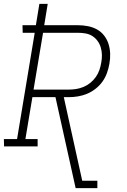

<svg xmlns="http://www.w3.org/2000/svg" viewBox="-36 -755 656 990"><path d="M354 215 250 -254H131L95 -38H158V0H-15L-16 -38H52L143 -586H81L80 -625H149L167 -735H210L192 -625H366Q392 -625 417.5 -620Q443 -615 464.5 -603Q486 -591 501 -571.5Q516 -552 523.5 -528.5Q531 -505 532 -478.5Q533 -452 528 -426Q524 -402 515.5 -378.5Q507 -355 492.5 -334.5Q478 -314 457 -297.5Q436 -281 413 -271.5Q390 -262 366 -258Q342 -254 318 -254H293L388 177H466V215ZM137 -293H318Q337 -293 356.5 -296Q376 -299 395 -307Q414 -315 430 -328Q446 -341 458 -358Q470 -375 476.5 -394Q483 -413 486 -432Q490 -452 489.5 -472Q489 -492 483.5 -510.5Q478 -529 467 -544Q456 -559 440.5 -569Q425 -579 405.5 -582.5Q386 -586 366 -586H186Z"/></svg>

Font: Iosevka Etoile Extralight
Style: Italic
Weight: 200
Italic angle: -9°
Designer: Belleve Invis
Foundry: Belleve Invis
Version: Version 22.1.2; ttfautohint (v1.8.4)